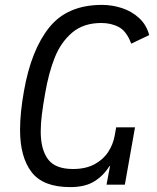

<svg xmlns="http://www.w3.org/2000/svg" viewBox="-20 -755 640 785"><path d="M62 -224Q62 -293.5 78 -383Q107.5 -551 181.5 -643Q255.5 -735 397 -735Q438.5 -735 478.5 -722Q518.5 -709 548.8 -681.2Q579 -653.5 590 -611.5L516.5 -576.5Q498 -626.5 466.8 -643.8Q435.5 -661 394 -661Q321.5 -661 275.2 -621.8Q229 -582.5 204 -520Q179 -457.5 164.5 -373Q156 -324.5 151.2 -287Q146.5 -249.5 146.5 -217Q146.5 -144.5 176 -104.2Q205.5 -64 278.5 -64Q330 -64 366 -83.2Q402 -102.5 422.2 -133.5Q442.5 -164.5 449 -201L455 -234.5H532L490.5 0H415.5L430 -77L426.5 -74.5Q403 -36.5 365.2 -13.2Q327.5 10 267 10Q156 10 109 -51.5Q62 -113 62 -224Z"/></svg>

Font: JuliaMono Italic
Style: Regular
Weight: 400
Italic angle: -9°
Monospace: yes
Designer: cormullion
Foundry: corm
Version: Version 0.049; ttfautohint (v1.8.4)